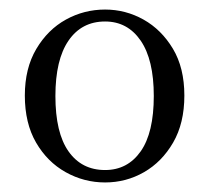

<svg xmlns="http://www.w3.org/2000/svg" viewBox="-20 -834 437 402"><path d="M200 -452Q156 -452 117.5 -473.5Q79 -495 55.5 -535.5Q32 -576 32 -634Q32 -691 56 -731.5Q80 -772 118 -793Q156 -814 200 -814Q243 -814 280.5 -793Q318 -772 342 -732Q366 -692 366 -634Q366 -576 342.5 -535.5Q319 -495 281.5 -473.5Q244 -452 200 -452ZM200 -478Q247 -478 274.5 -517Q302 -556 302 -633Q302 -709 274.5 -749Q247 -789 200 -789Q151 -789 123.5 -749Q96 -709 96 -633Q96 -556 123.5 -517Q151 -478 200 -478Z"/></svg>

Font: Noto Serif SC ExtraLight
Style: Regular
Weight: 400
Version: Version 2.002-H1;hotconv 1.1.0;makeotfexe 2.6.0